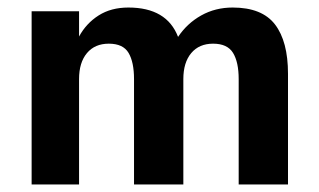

<svg xmlns="http://www.w3.org/2000/svg" viewBox="-20 -490 848 510"><path d="M745 -294Q745 -380 710.5 -425Q676 -470 598 -470Q552 -470 514.5 -449Q477 -428 453 -392Q423 -470 321 -470Q275 -470 242 -449Q209 -428 190 -393V-460H64V0H190V-280Q190 -324 211 -349Q232 -374 269 -374Q307 -374 321.5 -349.5Q336 -325 336 -280V0H467V-280Q467 -324 488 -349Q509 -374 546 -374Q584 -374 599 -349.5Q614 -325 614 -280V0H745Z"/></svg>

Font: Jost-600-Semi-PL
Style: Regular
Weight: 600
Version: Version 3.300; ttfautohint (v0.97) -l 8 -r 50 -G 200 -x 14 -